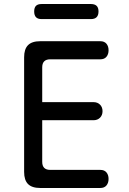

<svg xmlns="http://www.w3.org/2000/svg" viewBox="-20 -935 640 955"><path d="M190 -427H445Q465 -427 477.5 -414.5Q490 -402 490 -382Q490 -362 477.5 -349.5Q465 -337 445 -337H190V-130Q190 -110 200 -100Q210 -90 230 -90H479Q499 -90 509.5 -77.5Q520 -65 520 -45Q520 -25 509.5 -12.5Q499 0 479 0H180Q139 0 119.5 -19.5Q100 -39 100 -80V-650Q100 -691 119.5 -710.5Q139 -730 180 -730H479Q499 -730 509.5 -717.5Q520 -705 520 -685Q520 -665 509.5 -652.5Q499 -640 479 -640H230Q210 -640 200 -630Q190 -620 190 -600ZM187 -840Q168 -840 159 -849.5Q150 -859 150 -878Q150 -897 159 -906Q168 -915 187 -915H432Q451 -915 460.5 -906Q470 -897 470 -878Q470 -859 460.5 -849.5Q451 -840 432 -840Z"/></svg>

Font: Maple Mono NF
Style: Regular
Weight: 400
Monospace: yes
Designer: subframe7536
Version: Version 7.000